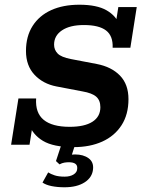

<svg xmlns="http://www.w3.org/2000/svg" viewBox="-20 -613 605 813"><path d="M292 10Q206 10 162 -16.5Q118 -43 102 -89L117 -76L105 0H27L58 -196H133Q129 -135 165 -105.5Q201 -76 275 -76Q338 -76 371.5 -97.5Q405 -119 405 -159Q405 -188 387.5 -203.5Q370 -219 329 -226L219 -247Q162 -258 126 -296.5Q90 -335 90 -397Q90 -459 118 -503Q146 -547 196.5 -570Q247 -593 316 -593Q390 -593 431 -569.5Q472 -546 487 -506H469L481 -583H559L532 -411H457Q459 -461 429 -484Q399 -507 335 -507Q276 -507 242.5 -484.5Q209 -462 209 -424Q209 -402 224 -386.5Q239 -371 280 -363L390 -342Q452 -330 488 -293Q524 -256 524 -193Q524 -128 494.5 -82.5Q465 -37 413 -13.5Q361 10 292 10ZM253 180Q223 180 198.5 175Q174 170 160 160L184 117Q195 124 211.5 129.5Q228 135 254 135Q277 135 292 125.5Q307 116 307 100Q309 74 271 74Q263 74 253 75.5Q243 77 232 83L217 69L242 -7H300L279 59L252 51Q275 41 298 41Q333 41 355 57Q377 73 374 103Q371 138 338.5 159Q306 180 253 180Z"/></svg>

Font: Rokkitt SemiBold
Style: Italic
Weight: 600
Italic angle: -9°
Designer: Vernon Adams
Foundry: Vernon Adams
Version: Version 3.103